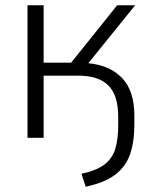

<svg xmlns="http://www.w3.org/2000/svg" viewBox="-20 -521 578 726"><path d="M304 185 288 136Q345 124 375 101Q405 78 416 41.5Q427 5 427 -47V-79Q427 -161 389.5 -198Q352 -235 276 -235H145V0H84V-501H145V-284H249L423 -501H491L314 -282Q396 -274 442 -225.5Q488 -177 488 -84V-50Q488 16 471.5 63Q455 110 415 140Q375 170 304 185Z"/></svg>

Font: Winston Light
Style: Regular
Weight: 300
Designer: Original fonts by Vernon Adams / Changes by Cristiano Sobral
Foundry: Original fonts by Vernon Adams / Changes by Cristiano Sobral
Version: Version 2.503;July 17, 2020;FontCreator 13.0.0.2655 64-bit